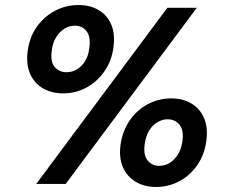

<svg xmlns="http://www.w3.org/2000/svg" viewBox="-20 -731 894 763"><path d="M124 0 645 -700H762L241 0ZM600 12Q554 12 519.5 -8.5Q485 -29 468.5 -66.5Q452 -104 459 -156Q467 -211 495.5 -252.5Q524 -294 567.5 -317Q611 -340 660 -340Q707 -340 741 -319.5Q775 -299 791 -261.5Q807 -224 800 -172Q793 -117 764.5 -75.5Q736 -34 693 -11Q650 12 600 12ZM231 -360Q185 -360 150.5 -380Q116 -400 99.5 -438Q83 -476 90 -528Q97 -583 126 -624Q155 -665 198.5 -688Q242 -711 292 -711Q338 -711 372 -691Q406 -671 422 -633.5Q438 -596 431 -544Q424 -489 395 -447.5Q366 -406 323.5 -383Q281 -360 231 -360ZM613 -72Q636 -72 655 -84Q674 -96 687.5 -118Q701 -140 705 -170Q711 -213 693.5 -235Q676 -257 646 -257Q625 -257 605 -245Q585 -233 572 -211Q559 -189 555 -158Q549 -115 566.5 -93.5Q584 -72 613 -72ZM244 -444Q267 -444 286 -455.5Q305 -467 318.5 -489Q332 -511 335 -541Q341 -585 324 -607Q307 -629 277 -629Q255 -629 236 -617Q217 -605 203 -583Q189 -561 186 -530Q179 -487 197 -465.5Q215 -444 244 -444Z"/></svg>

Font: DM Sans 36pt SemiBold
Style: Italic
Weight: 600
Italic angle: -10°
Designer: Colophon Foundry, Jonny Pinhorn
Foundry: Colophon Foundry
Version: Version 4.004;gftools[0.9.30]